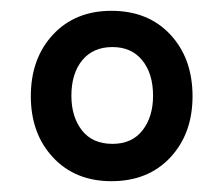

<svg xmlns="http://www.w3.org/2000/svg" viewBox="-20 -749 415 355"><path d="M186 -414Q119 -414 78 -458Q37 -502 37 -571Q37 -641 78 -685Q119 -729 186 -729Q254 -729 295 -685Q336 -641 336 -571Q336 -502 295 -458Q254 -414 186 -414ZM188 -483Q224 -483 243.5 -508Q263 -533 263 -572Q263 -613 243 -637.5Q223 -662 188 -662Q152 -662 132 -637.5Q112 -613 112 -572Q112 -533 131.5 -508Q151 -483 188 -483Z"/></svg>

Font: Noto Serif Ethiopic SemiCondensed ExtraBold
Style: Regular
Weight: 800
Width: 4
Designer: Monotype Design Team
Foundry: Monotype Imaging Inc.
Version: Version 2.102; ttfautohint (v1.8.4.7-5d5b)